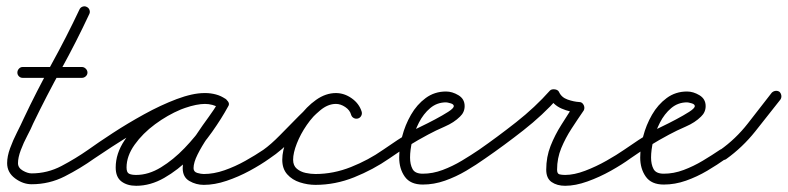

<svg xmlns="http://www.w3.org/2000/svg" viewBox="-20 -574 2539 619"><path d="M53 -323Q46 -323 41 -328Q36 -333 36 -340Q36 -347 41 -352.5Q46 -358 53 -358Q101 -358 148.5 -358Q196 -358 244 -358Q244 -358 244 -358Q244 -358 244 -358Q251 -358 256.5 -352.5Q262 -347 262 -340Q262 -333 256.5 -328Q251 -323 244 -323Q196 -323 148.5 -323Q101 -323 53 -323Q53 -323 53 -323Q53 -323 53 -323ZM236 -543Q239 -550 246 -552.5Q253 -555 259 -552Q266 -549 268.5 -542Q271 -535 268 -529Q226 -439 178 -352Q130 -265 87 -176Q80 -159 68 -136.5Q56 -114 47 -90Q38 -66 38 -48Q38 -33 53.5 -24Q69 -15 82 -15Q133 -15 178.5 -39Q224 -63 264 -91Q270 -95 277 -94Q284 -93 288 -87Q292 -81 291 -74Q290 -67 284 -63Q239 -31 189 -5.5Q139 20 82 20Q54 20 28.5 1Q3 -18 3 -48Q3 -70 12.5 -96Q22 -122 34.5 -146.5Q47 -171 56 -191Q98 -280 146 -367Q194 -454 236 -543Q236 -543 236 -543Q236 -543 236 -543Z M260 -67Q256 -73 257 -80Q258 -87 264 -91Q296 -114 343.5 -145Q391 -176 444.5 -205.5Q498 -235 549.5 -254.5Q601 -274 642 -274Q659 -274 676 -269.5Q693 -265 707 -255Q714 -250 714.5 -243.5Q715 -237 712 -232Q708 -226 701.5 -224Q695 -222 688 -226Q666 -239 640 -239Q606 -239 563 -221Q520 -203 480 -173.5Q440 -144 414 -107.5Q388 -71 388 -34Q388 -18 396 -14Q404 -10 419 -10Q459 -10 499 -34.5Q539 -59 575 -96.5Q611 -134 639 -174.5Q667 -215 685 -246Q689 -254 696 -255Q703 -256 708 -253Q714 -250 717 -243.5Q720 -237 715 -230Q705 -211 686.5 -184.5Q668 -158 649 -130Q630 -102 617 -76Q604 -50 604 -32Q604 -20 616 -16.5Q628 -13 637 -13Q669 -13 703.5 -25Q738 -37 771 -55.5Q804 -74 829 -91Q835 -95 842 -94Q849 -93 853 -87Q857 -81 856 -74Q855 -67 849 -63Q821 -43 785 -23.5Q749 -4 710.5 9Q672 22 637 22Q612 22 590.5 9.5Q569 -3 569 -32Q569 -57 582 -85Q595 -113 614 -141.5Q633 -170 652.5 -196.5Q672 -223 685 -246Q689 -254 696 -255.5Q703 -257 708 -253Q714 -250 717 -243.5Q720 -237 715 -230Q695 -193 664 -149Q633 -105 593.5 -65.5Q554 -26 509.5 -0.5Q465 25 419 25Q390 25 371.5 11Q353 -3 353 -34Q353 -79 381.5 -121.5Q410 -164 454.5 -198.5Q499 -233 549 -253.5Q599 -274 640 -274Q676 -274 706 -256Q713 -252 713.5 -245Q714 -238 710 -232Q707 -227 700.5 -224.5Q694 -222 687 -227Q677 -234 665 -236.5Q653 -239 642 -239Q614 -239 576.5 -226Q539 -213 497.5 -192Q456 -171 415.5 -147Q375 -123 340.5 -100.5Q306 -78 284 -63Q278 -59 271 -60Q264 -61 260 -67Z M825 -67Q820 -73 821.5 -80Q823 -87 829 -91Q853 -108 882.5 -138Q912 -168 943 -199.5Q974 -231 1004.5 -252.5Q1035 -274 1063 -274Q1090 -274 1114 -257Q1138 -240 1146 -214Q1146 -214 1146 -214Q1146 -214 1146 -214Q1148 -207 1144.5 -200.5Q1141 -194 1134 -192Q1127 -190 1120.5 -193.5Q1114 -197 1112 -204Q1108 -219 1093 -229Q1078 -239 1063 -239Q1037 -239 1012 -218Q987 -197 965 -170.5Q943 -144 926 -128Q908 -110 889 -93.5Q870 -77 849 -63Q843 -58 836 -59.5Q829 -61 825 -67ZM1134 -192Q1127 -190 1120.5 -193.5Q1114 -197 1112 -204Q1108 -219 1093 -229Q1078 -239 1063 -239Q1037 -239 1013 -219.5Q989 -200 969 -171Q949 -142 937 -111.5Q925 -81 925 -59Q925 -40 937 -30Q949 -20 965.5 -16.5Q982 -13 997 -13Q1055 -13 1111.5 -35.5Q1168 -58 1215 -91Q1215 -91 1215 -91Q1215 -91 1215 -91Q1221 -95 1228 -94Q1235 -93 1239 -87Q1243 -81 1242 -74Q1241 -67 1235 -63Q1183 -27 1122 -2.5Q1061 22 997 22Q972 22 947 14Q922 6 906 -12Q890 -30 890 -59Q890 -88 904.5 -125Q919 -162 943.5 -196Q968 -230 999 -252Q1030 -274 1063 -274Q1090 -274 1114 -257Q1138 -240 1146 -214Q1148 -207 1144.5 -200.5Q1141 -194 1134 -192Z M1235 -63Q1229 -59 1222 -60Q1215 -61 1211 -67Q1207 -73 1208 -80Q1209 -87 1215 -91Q1238 -107 1261.5 -122.5Q1285 -138 1310 -152Q1316 -156 1337 -166Q1358 -176 1382.5 -189Q1407 -202 1425 -213.5Q1443 -225 1443 -232Q1443 -238 1432.5 -241Q1422 -244 1418 -244Q1389 -244 1367 -225.5Q1345 -207 1330.5 -178.5Q1316 -150 1309 -120Q1302 -90 1302 -66Q1302 -44 1310 -29Q1318 -14 1343 -14Q1375 -14 1407 -26Q1439 -38 1469 -56Q1499 -74 1524 -91Q1530 -95 1537 -94Q1544 -93 1548 -87Q1552 -81 1551 -74Q1550 -67 1544 -63Q1516 -43 1483 -23.5Q1450 -4 1414.5 8.5Q1379 21 1343 21Q1303 21 1285 -4.5Q1267 -30 1267 -66Q1267 -97 1276.5 -134Q1286 -171 1305 -204Q1324 -237 1352.5 -258Q1381 -279 1418 -279Q1438 -279 1458 -267Q1478 -255 1478 -232Q1478 -212 1463 -198Q1444 -179 1414 -166Q1384 -153 1360 -140Q1328 -123 1296.5 -103.5Q1265 -84 1235 -63Q1235 -63 1235 -63Q1235 -63 1235 -63Z M1544 -63Q1538 -58 1531 -59.5Q1524 -61 1520 -67Q1515 -73 1516.5 -80Q1518 -87 1524 -91Q1583 -132 1644 -180Q1705 -228 1753 -282Q1758 -287 1768 -286Q1778 -285 1782 -278Q1790 -260 1810 -253Q1830 -246 1848 -245Q1857 -245 1862 -235Q1866 -226 1862 -218Q1842 -189 1822.5 -159Q1803 -129 1789.5 -96.5Q1776 -64 1776 -27Q1776 -14 1783.5 -12Q1791 -10 1802 -10Q1831 -10 1866.5 -23.5Q1902 -37 1935.5 -56Q1969 -75 1992 -91Q1992 -91 1992 -91Q1992 -91 1992 -91Q1998 -95 2005 -94Q2012 -93 2016 -87Q2020 -81 2019 -74Q2018 -67 2012 -63Q1986 -44 1949.5 -23.5Q1913 -3 1874 11Q1835 25 1802 25Q1776 25 1758.5 13Q1741 1 1741 -27Q1741 -68 1755 -103.5Q1769 -139 1790 -172Q1811 -205 1832 -238Q1835 -241 1839 -237.5Q1843 -234 1846 -228Q1849 -221 1849.5 -215.5Q1850 -210 1846 -211Q1818 -212 1790.5 -224Q1763 -236 1750 -262Q1749 -266 1754 -267Q1759 -268 1766 -267Q1772 -266 1777 -263.5Q1782 -261 1779 -258Q1730 -203 1667.5 -154Q1605 -105 1544 -63Q1544 -63 1544 -63Q1544 -63 1544 -63Z M2012 -63Q2006 -59 1999 -60Q1992 -61 1988 -67Q1984 -73 1985 -80Q1986 -87 1992 -91Q2015 -107 2038.5 -122.5Q2062 -138 2087 -152Q2093 -156 2114 -166Q2135 -176 2159.5 -189Q2184 -202 2202 -213.5Q2220 -225 2220 -232Q2220 -238 2209.5 -241Q2199 -244 2195 -244Q2166 -244 2144 -225.5Q2122 -207 2107.5 -178.5Q2093 -150 2086 -120Q2079 -90 2079 -66Q2079 -44 2087 -29Q2095 -14 2120 -14Q2152 -14 2184 -26Q2216 -38 2246 -56Q2276 -74 2301 -91Q2307 -95 2314 -94Q2321 -93 2325 -87Q2329 -81 2328 -74Q2327 -67 2321 -63Q2293 -43 2260 -23.5Q2227 -4 2191.5 8.5Q2156 21 2120 21Q2080 21 2062 -4.5Q2044 -30 2044 -66Q2044 -97 2053.5 -134Q2063 -171 2082 -204Q2101 -237 2129.5 -258Q2158 -279 2195 -279Q2215 -279 2235 -267Q2255 -255 2255 -232Q2255 -212 2240 -198Q2221 -179 2191 -166Q2161 -153 2137 -140Q2105 -123 2073.5 -103.5Q2042 -84 2012 -63Q2012 -63 2012 -63Q2012 -63 2012 -63Z M2321 -61Q2315 -57 2308 -58.5Q2301 -60 2297 -66Q2293 -71 2294 -78.5Q2295 -86 2301 -90Q2352 -126 2391 -176Q2430 -226 2468 -275Q2468 -275 2468 -275Q2468 -275 2468 -275Q2473 -280 2480 -281Q2487 -282 2493 -278Q2498 -273 2499 -266Q2500 -259 2496 -253Q2456 -202 2415 -150.5Q2374 -99 2321 -61Q2321 -61 2321 -61Q2321 -61 2321 -61Z"/></svg>

Font: FRB American Cursive
Style: Italic
Weight: 400
Italic angle: -25°
Version: Version 2.0;Modular Font Editor K font №1